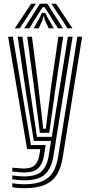

<svg xmlns="http://www.w3.org/2000/svg" viewBox="-20 -796 478 1025"><path d="M109 208.7Q92.5 208.7 74.2 207.1Q55.9 205.5 45.6 203.1V182.2Q60.3 184.8 77.7 186.3Q95.2 187.7 109 187.7Q169.4 187.7 206.3 171.5Q243.1 155.3 262.5 123.2Q282 91.1 289.7 43.6L393 -600H418.4L314.2 47.7Q305.7 99.4 284.2 135.3Q262.7 171.2 220.8 190Q178.8 208.7 109 208.7ZM109 124.6Q97.6 124.6 82 123.4Q66.5 122.2 45.6 119.8V99.2Q68.3 101.3 83 102.4Q97.7 103.6 109 103.6Q150.5 103.6 168 83.3Q185.5 63.1 191.2 26.7L194.7 0H124.6L23.4 -600H48.7L145.1 -21.7H223.6L215.8 30.8Q208.4 77.5 184.9 101.1Q161.3 124.6 109 124.6ZM109 166.6Q96.4 166.6 79.3 165.3Q62.1 163.9 45.6 161.4V140.8Q64.3 143.1 80.7 144.4Q97.1 145.7 109 145.7Q173.8 145.7 202.6 118.1Q231.3 90.4 240.3 35.1L252.6 -43.5H160.7L120.5 -289.6L74.3 -600H99.7L141.5 -307.1L177.3 -65.2H256.4L342.4 -600H367.6L264.9 39.3Q254.8 101.3 221.1 134Q187.3 166.6 109 166.6ZM192.9 -86.9 162.4 -324 125.3 -600H150.6L184.1 -339.9L210.9 -108.7H224.6L254.2 -344.2L291.7 -600H317.1L275.3 -318.7L243 -86.9ZM59.1 -644.8 146.4 -776.1H171.7L85.3 -644.8ZM109.8 -644.8 193 -776.1H232.9L316.1 -644.8H289.2L238.3 -726.6L218 -757.7H207.9L187.6 -726.5L136.8 -644.8ZM159.7 -644.8 192.8 -704 204.7 -727.8H221.2L233.2 -704L267 -644.8H240.1L218.7 -690.1L214.8 -707.7H211.2L207.4 -690.1L186.7 -644.8ZM340.7 -644.8 254.2 -776.1H279.6L366.8 -644.8Z"/></svg>

Font: Big Shoulders Inline Display SC Thin
Style: Regular
Weight: 100
Designer: Patric King
Foundry: XO Type Co
Version: Version 2.002